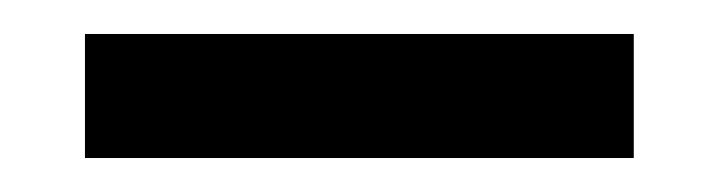

<svg xmlns="http://www.w3.org/2000/svg" viewBox="-20 -10 423 113"><path d="M353 83V10H30V83Z"/></svg>

Font: Venice Serif Bold
Style: Regular
Weight: 700
Designer: Bruno Pierini
Foundry: Unio | Creative Solutions
Version: Version 1.000;PS 001.000;hotconv 1.0.70;makeotf.lib2.5.58329